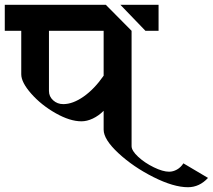

<svg xmlns="http://www.w3.org/2000/svg" viewBox="-34 -709 891 804"><path d="M-14 -689H409L517 -580V-97Q517 -78 544.5 -52.5Q572 -27 610 -8.5Q648 10 674 10Q691 10 707 1Q723 -8 734 -25L837 36Q801 75 753 75Q693 75 608.5 32.5Q524 -10 462 -67.5Q400 -125 400 -166V-245Q379 -224 354.5 -212.5Q330 -201 307 -201Q259 -201 199 -235Q139 -269 97 -316.5Q55 -364 55 -398V-580H-14ZM470 -689H630V-580H575ZM400 -392V-580H171V-328Q171 -305 188.5 -289Q206 -273 231 -273Q271 -273 316 -304.5Q361 -336 400 -392Z"/></svg>

Font: Amita
Style: Bold
Weight: 700
Designer: Eduardo Rodriguez Tunni, Modular Infotech, Brian J. Bonislawsky
Foundry: Eduardo Rodriguez Tunni, Modular Infotech, Brian J. Bonislawsky
Version: Version 1.003